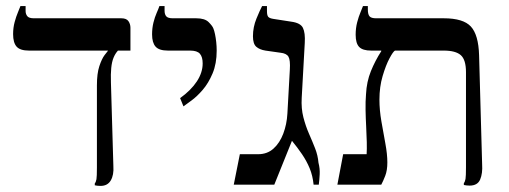

<svg xmlns="http://www.w3.org/2000/svg" viewBox="-20 -606 1670 630"><path d="M75 -440Q46 -440 34.5 -453Q23 -466 23 -494Q23 -515 28 -533.5Q33 -552 39 -566Q45 -580 47 -586H64V-570Q64 -560 69.5 -553Q75 -546 91 -546H378Q395 -546 401.5 -536.5Q408 -527 408 -515V-440ZM310 4Q305 4 300 3.5Q295 3 291 2V-4Q295 -9 296.5 -18Q298 -27 298 -56V-326Q298 -365 306 -389Q314 -413 323 -425Q332 -437 334 -439V-470H367V-440Q358 -430 352.5 -416.5Q347 -403 345 -383Q343 -363 344 -335L352 -61Q354 -32 343.5 -14Q333 4 310 4Z M582 -257 571 -284Q607 -310 626 -339Q645 -368 645 -398Q645 -419 636 -429.5Q627 -440 604 -440H531Q502 -440 490.5 -453Q479 -466 479 -493Q479 -514 483.5 -532Q488 -550 494 -563.5Q500 -577 503 -586H520V-571Q520 -559 525.5 -552.5Q531 -546 547 -546H624Q652 -546 664.5 -533.5Q677 -521 680 -513Q683 -506 685.5 -494Q688 -482 689.5 -468Q691 -454 691 -440Q691 -397 677.5 -365Q664 -333 645 -311Q626 -289 608 -276Q590 -263 582 -257Z M747 0 767 -100H827Q857 -100 877.5 -118.5Q898 -137 909.5 -167.5Q921 -198 923 -233L931 -377Q933 -409 926.5 -420Q920 -431 900 -433L851 -440Q832 -443 821 -452.5Q810 -462 810 -487Q810 -517 821.5 -545Q833 -573 840 -586H856V-569Q856 -556 860 -551Q864 -546 877 -544L935 -535Q966 -531 974 -514.5Q982 -498 980 -465L970 -285Q968 -250 975.5 -221Q983 -192 994 -167Q1005 -142 1014 -119Q1023 -96 1025 -72Q1030 -53 1029 -34Q1028 -15 1026 0H1009Q1006 -30 996 -54Q986 -78 971 -100Q956 -122 938 -144L880 0Z M1521 3Q1517 3 1511.5 2.5Q1506 2 1502 1V-5Q1506 -10 1507.5 -19Q1509 -28 1509 -57V-369Q1509 -410 1492 -425Q1475 -440 1436 -440H1198Q1170 -440 1158.5 -452Q1147 -464 1147 -492Q1147 -514 1152 -533Q1157 -552 1163 -566Q1169 -580 1171 -586H1187V-575Q1187 -559 1192.5 -552.5Q1198 -546 1214 -546H1436Q1500 -546 1525 -519Q1550 -492 1552 -425L1562 -67Q1564 -37 1555.5 -17Q1547 3 1521 3ZM1087 0 1106 -100H1183Q1184 -116 1183.5 -139.5Q1183 -163 1181.5 -190.5Q1180 -218 1179.5 -245.5Q1179 -273 1181 -297Q1183 -338 1197 -372.5Q1211 -407 1231 -438V-456H1276V-440Q1270 -437 1258 -414.5Q1246 -392 1235.5 -356.5Q1225 -321 1225 -279Q1225 -245 1231.5 -207.5Q1238 -170 1244.5 -135Q1251 -100 1251 -73Q1251 -47 1244 -29Q1237 -11 1231 0Z"/></svg>

Font: Frank Ruhl Libre
Style: Regular
Weight: 400
Designer: Yanek Iontef
Foundry: Fontef
Version: Version 6.004